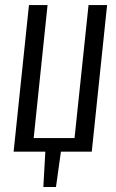

<svg xmlns="http://www.w3.org/2000/svg" viewBox="-20 -598 459 757"><path d="M150.9 139.2 158.7 0H33.7L94.2 -578.1H167.5L112.8 -53.7H273.9L329.1 -578.1H402.3L341.8 0H220.2L200.7 139.2Z"/></svg>

Font: Oswald
Style: Light
Weight: 300
Designer: Vernon Adams
Foundry: Vernon Adams
Version: 3.0; ttfautohint (v0.95.6-bc232) -l 8 -r 50 -G 200 -x 0 -w "